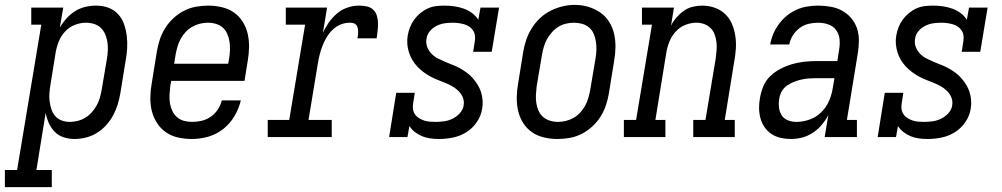

<svg xmlns="http://www.w3.org/2000/svg" viewBox="-80 -561 4100 786"><path d="M-60 205V135H-10L89 -460H48V-530H179L165 -449Q177 -469 193 -486.5Q209 -504 228.5 -516Q248 -528 270 -533Q292 -538 314 -538Q314 -538 314 -538Q314 -538 314 -538Q340 -538 363.5 -529.5Q387 -521 403.5 -503Q420 -485 428 -461.5Q436 -438 439 -413.5Q442 -389 440.5 -362.5Q439 -336 434 -311L413 -181Q409 -157 402 -134Q395 -111 383.5 -89.5Q372 -68 355 -49Q338 -30 317 -17Q296 -4 272 2Q248 8 225 8Q202 8 180.5 1Q159 -6 144 -21.5Q129 -37 120 -57Q111 -77 107 -99L69 135H132V205ZM205 -62Q221 -62 237.5 -66Q254 -70 269 -79Q284 -88 295.5 -101Q307 -114 315.5 -129Q324 -144 328.5 -160Q333 -176 336 -192L358 -322Q361 -339 361.5 -356.5Q362 -374 359.5 -390Q357 -406 350.5 -421Q344 -436 332.5 -447Q321 -458 305 -463Q289 -468 272 -468Q249 -468 226 -459Q203 -450 186.5 -432Q170 -414 161 -392Q152 -370 148 -347L127 -217Q124 -200 122.5 -182Q121 -164 123 -147.5Q125 -131 130 -115Q135 -99 145.5 -86.5Q156 -74 172 -68Q188 -62 205 -62Z M706 8Q677 8 649.5 2Q622 -4 600 -19Q578 -34 563 -57Q548 -80 541.5 -106.5Q535 -133 535.5 -162Q536 -191 541 -219L562 -349Q566 -374 574 -398.5Q582 -423 596 -445.5Q610 -468 630 -486.5Q650 -505 673.5 -517Q697 -529 722.5 -533.5Q748 -538 773 -538Q801 -538 828.5 -531.5Q856 -525 877.5 -510Q899 -495 913.5 -472Q928 -449 934 -422.5Q940 -396 939.5 -367.5Q939 -339 934 -311L921 -230H621L617 -208Q615 -191 614 -173.5Q613 -156 615.5 -139.5Q618 -123 625 -108Q632 -93 644 -82Q656 -71 672.5 -66.5Q689 -62 706 -62Q726 -62 745.5 -66.5Q765 -71 782.5 -83Q800 -95 811.5 -112.5Q823 -130 828 -150H906Q898 -117 880 -86Q862 -55 834 -33Q806 -11 772.5 -1.5Q739 8 706 8ZM633 -300H854L858 -322Q861 -339 861.5 -356.5Q862 -374 859.5 -390.5Q857 -407 850.5 -422Q844 -437 832.5 -447.5Q821 -458 805 -463Q789 -468 771 -468Q755 -468 738.5 -464Q722 -460 707 -451.5Q692 -443 680 -430Q668 -417 659.5 -401.5Q651 -386 646.5 -370Q642 -354 639 -338Z M1016 0V-70H1104L1169 -460H1090V-530H1259L1242 -427Q1252 -449 1266.5 -469.5Q1281 -490 1300 -506Q1319 -522 1342.5 -530Q1366 -538 1389 -538Q1405 -538 1420.5 -535Q1436 -532 1447 -522Q1458 -512 1462.5 -497.5Q1467 -483 1467.5 -467.5Q1468 -452 1466 -436Q1464 -420 1462 -404H1383Q1385 -412 1385.5 -419Q1386 -426 1386 -433.5Q1386 -441 1384 -448Q1382 -455 1377.5 -460Q1373 -465 1365.5 -466.5Q1358 -468 1351 -468Q1332 -468 1314 -460.5Q1296 -453 1281.5 -439Q1267 -425 1257 -408Q1247 -391 1240 -373Q1233 -355 1228.5 -337Q1224 -319 1221 -300L1183 -70H1278V0Z M1717 8Q1699 8 1681 5.5Q1663 3 1647.5 -3.5Q1632 -10 1618.5 -20.5Q1605 -31 1596 -45L1588 0H1513L1542 -181H1618L1611 -136Q1609 -124 1611 -112.5Q1613 -101 1619.5 -92Q1626 -83 1636 -77Q1646 -71 1656.5 -67.5Q1667 -64 1679 -63Q1691 -62 1703 -62Q1703 -62 1703 -62Q1703 -62 1704 -62Q1721 -62 1738.5 -64.5Q1756 -67 1772.5 -75Q1789 -83 1802 -97Q1815 -111 1818 -129Q1821 -147 1814.5 -162.5Q1808 -178 1796 -189.5Q1784 -201 1769.5 -209Q1755 -217 1739.5 -223Q1724 -229 1708 -235.5Q1692 -242 1678 -250Q1664 -258 1651 -268Q1638 -278 1627 -290Q1616 -302 1607.5 -316.5Q1599 -331 1594 -347Q1589 -363 1587.5 -380Q1586 -397 1589 -415Q1592 -433 1598.5 -449.5Q1605 -466 1615.5 -480.5Q1626 -495 1640.5 -507Q1655 -519 1671.5 -526.5Q1688 -534 1705.5 -536Q1723 -538 1740 -538Q1760 -538 1780.5 -535Q1801 -532 1819 -525.5Q1837 -519 1852.5 -507.5Q1868 -496 1878 -480L1887 -530H1963L1933 -349H1857L1864 -394Q1866 -406 1864 -417.5Q1862 -429 1855.5 -438Q1849 -447 1839.5 -453Q1830 -459 1819 -462Q1808 -465 1796.5 -466.5Q1785 -468 1773 -468Q1756 -468 1739.5 -465.5Q1723 -463 1707 -455Q1691 -447 1679.5 -433Q1668 -419 1666 -402Q1663 -384 1669 -368.5Q1675 -353 1686.5 -341Q1698 -329 1713 -321.5Q1728 -314 1743 -307.5Q1758 -301 1774 -295Q1790 -289 1804 -281Q1818 -273 1831.5 -263Q1845 -253 1855.5 -241Q1866 -229 1875 -214.5Q1884 -200 1889 -184.5Q1894 -169 1895.5 -151.5Q1897 -134 1894 -117Q1890 -88 1872.5 -62Q1855 -36 1829.5 -20Q1804 -4 1775 2Q1746 8 1718 8Z M2202 8Q2174 8 2146.5 1.5Q2119 -5 2097.5 -20Q2076 -35 2061.5 -58Q2047 -81 2041 -107.5Q2035 -134 2035.5 -162.5Q2036 -191 2041 -219L2062 -349Q2066 -374 2074.5 -398.5Q2083 -423 2097 -445.5Q2111 -468 2130.5 -486.5Q2150 -505 2174 -517Q2198 -529 2223 -535Q2248 -541 2273 -541Q2302 -541 2328.5 -533Q2355 -525 2377 -510Q2399 -495 2413.5 -472Q2428 -449 2434 -422.5Q2440 -396 2439.5 -367.5Q2439 -339 2434 -311L2413 -181Q2409 -156 2401 -131.5Q2393 -107 2379 -84.5Q2365 -62 2345 -43.5Q2325 -25 2301.5 -13Q2278 -1 2252.5 3.5Q2227 8 2202 8ZM2204 -62Q2220 -62 2236.5 -66Q2253 -70 2268 -78.5Q2283 -87 2295 -100Q2307 -113 2315.5 -128.5Q2324 -144 2328.5 -160Q2333 -176 2336 -192L2358 -322Q2361 -339 2361.5 -356.5Q2362 -374 2359.5 -390.5Q2357 -407 2350.5 -422.5Q2344 -438 2331.5 -448.5Q2319 -459 2303 -463.5Q2287 -468 2269 -468Q2253 -468 2236.5 -464Q2220 -460 2205.5 -451Q2191 -442 2179.5 -429Q2168 -416 2159.5 -401Q2151 -386 2146.5 -370Q2142 -354 2139 -338L2117 -208Q2115 -191 2114 -173.5Q2113 -156 2115.5 -139.5Q2118 -123 2124.5 -108Q2131 -93 2143 -82.5Q2155 -72 2171 -67Q2187 -62 2204 -62Z M2474 0V-70H2524L2589 -460H2548V-530H2679L2667 -456Q2676 -474 2689.5 -489.5Q2703 -505 2720 -517Q2737 -529 2756.5 -533.5Q2776 -538 2795 -538Q2821 -538 2845.5 -529.5Q2870 -521 2888 -504Q2906 -487 2916 -464Q2926 -441 2930 -415.5Q2934 -390 2932.5 -363.5Q2931 -337 2926 -311L2887 -70H2928V0H2758V-70H2808L2850 -322Q2852 -339 2853.5 -356Q2855 -373 2853 -389Q2851 -405 2845.5 -420Q2840 -435 2829 -446Q2818 -457 2803 -462.5Q2788 -468 2771 -468Q2748 -468 2725.5 -459Q2703 -450 2686.5 -432Q2670 -414 2661 -392Q2652 -370 2648 -347L2603 -70H2644V0Z M3158 8Q3137 8 3116.5 3.5Q3096 -1 3079 -12Q3062 -23 3050.5 -39.5Q3039 -56 3033.5 -75.5Q3028 -95 3027.5 -116.5Q3027 -138 3031 -159Q3035 -184 3045 -208Q3055 -232 3074 -250Q3093 -268 3116.5 -280Q3140 -292 3165 -299Q3190 -306 3214.5 -308.5Q3239 -311 3263 -311H3348L3355 -357Q3359 -378 3357 -399.5Q3355 -421 3343 -437.5Q3331 -454 3311 -461Q3291 -468 3270 -468Q3250 -468 3230.5 -463.5Q3211 -459 3194 -446.5Q3177 -434 3166 -416.5Q3155 -399 3151 -379H3073Q3077 -402 3086 -423Q3095 -444 3109 -463Q3123 -482 3141.5 -497Q3160 -512 3181.5 -521.5Q3203 -531 3225.5 -534.5Q3248 -538 3270 -538Q3295 -538 3320.5 -533.5Q3346 -529 3367 -517.5Q3388 -506 3404 -487.5Q3420 -469 3428 -446Q3436 -423 3436 -397Q3436 -371 3432 -345L3387 -70H3428V0H3296L3311 -90Q3300 -69 3284 -50Q3268 -31 3247.5 -17.5Q3227 -4 3204 2Q3181 8 3158 8ZM3180 -62Q3207 -62 3234 -71.5Q3261 -81 3281.5 -101Q3302 -121 3313.5 -147Q3325 -173 3329 -200L3336 -241H3263Q3248 -241 3232.5 -240Q3217 -239 3201.5 -235.5Q3186 -232 3170.5 -226Q3155 -220 3141.5 -210.5Q3128 -201 3120 -186.5Q3112 -172 3110 -156Q3107 -139 3109 -121Q3111 -103 3120 -89Q3129 -75 3145.5 -68.5Q3162 -62 3180 -62Z M3717 8Q3699 8 3681 5.5Q3663 3 3647.5 -3.5Q3632 -10 3618.5 -20.5Q3605 -31 3596 -45L3588 0H3513L3542 -181H3618L3611 -136Q3609 -124 3611 -112.5Q3613 -101 3619.5 -92Q3626 -83 3636 -77Q3646 -71 3656.5 -67.5Q3667 -64 3679 -63Q3691 -62 3703 -62Q3703 -62 3703 -62Q3703 -62 3704 -62Q3721 -62 3738.5 -64.5Q3756 -67 3772.5 -75Q3789 -83 3802 -97Q3815 -111 3818 -129Q3821 -147 3814.5 -162.5Q3808 -178 3796 -189.5Q3784 -201 3769.5 -209Q3755 -217 3739.5 -223Q3724 -229 3708 -235.5Q3692 -242 3678 -250Q3664 -258 3651 -268Q3638 -278 3627 -290Q3616 -302 3607.5 -316.5Q3599 -331 3594 -347Q3589 -363 3587.5 -380Q3586 -397 3589 -415Q3592 -433 3598.5 -449.5Q3605 -466 3615.5 -480.5Q3626 -495 3640.5 -507Q3655 -519 3671.5 -526.5Q3688 -534 3705.5 -536Q3723 -538 3740 -538Q3760 -538 3780.5 -535Q3801 -532 3819 -525.5Q3837 -519 3852.5 -507.5Q3868 -496 3878 -480L3887 -530H3963L3933 -349H3857L3864 -394Q3866 -406 3864 -417.5Q3862 -429 3855.5 -438Q3849 -447 3839.5 -453Q3830 -459 3819 -462Q3808 -465 3796.5 -466.5Q3785 -468 3773 -468Q3756 -468 3739.5 -465.5Q3723 -463 3707 -455Q3691 -447 3679.5 -433Q3668 -419 3666 -402Q3663 -384 3669 -368.5Q3675 -353 3686.5 -341Q3698 -329 3713 -321.5Q3728 -314 3743 -307.5Q3758 -301 3774 -295Q3790 -289 3804 -281Q3818 -273 3831.5 -263Q3845 -253 3855.5 -241Q3866 -229 3875 -214.5Q3884 -200 3889 -184.5Q3894 -169 3895.5 -151.5Q3897 -134 3894 -117Q3890 -88 3872.5 -62Q3855 -36 3829.5 -20Q3804 -4 3775 2Q3746 8 3718 8Z"/></svg>

Font: Iosevka Curly Slab Oblique
Style: Regular
Weight: 400
Italic angle: -9°
Monospace: yes
Designer: Belleve Invis
Foundry: Belleve Invis
Version: Version 11.1.0; ttfautohint (v1.8.3)